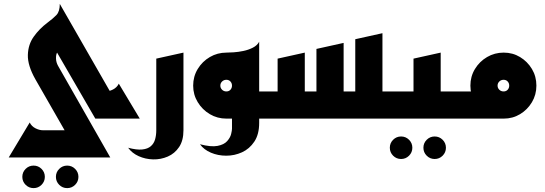

<svg xmlns="http://www.w3.org/2000/svg" viewBox="-20 -611 2808 989"><path d="M326 358Q302 358 285 341Q268 324 268 300Q268 276 285 259Q302 242 326 242Q350 242 367 259Q384 276 384 300Q384 324 367 341Q350 358 326 358ZM153 358Q129 358 112 341Q95 324 95 300Q95 276 112 259Q129 242 153 242Q177 242 194 259Q211 276 211 300Q211 324 194 341Q177 358 153 358Z M393 200 162 -203Q122 -274 123.5 -328Q125 -382 154 -422.5Q183 -463 223 -493Q254 -516 271 -534Q288 -552 288 -591L627 0H471L274 -340Q268 -329 268.5 -309.5Q269 -290 279 -272L548 200ZM527 0 457 -140H524Q542 -140 562 -150Q582 -160 592 -180L700 0ZM25 200 133 20Q143 40 163 50Q183 60 201 60H358L418 200Z M640 150Q684 162 712.5 159Q741 156 757 142Q773 128 779 106.5Q785 85 785 60V-309L925 -340V60Q925 113 902.5 146.5Q880 180 844 195.5Q808 211 768.5 210Q729 209 694.5 193.5Q660 178 640 150Z M1143 0 1173 -140H1370V0ZM1315 -170 1146 -340Q1159 -340 1183 -341.5Q1207 -343 1233.5 -348.5Q1260 -354 1282.5 -365.5Q1305 -377 1315 -396ZM1146.3 0Q1099.5 0 1060.8 -23Q1022 -46 998.5 -84.8Q975 -123.6 975 -169.8Q975 -217 998.5 -255.7Q1022 -294.4 1061 -317.2Q1100 -340 1146.5 -340Q1193 -340 1231 -317Q1269 -294 1292 -255.7Q1315 -217.3 1315 -170Q1315 -123 1292 -84.5Q1269 -46 1231 -23Q1193 0 1146.3 0ZM1146 -140Q1159 -140 1167 -148.7Q1175 -157.4 1175 -170Q1175 -182.6 1167 -191.3Q1159 -200 1146 -200Q1133 -200 1124 -191.3Q1115 -182.6 1115 -170Q1115 -157.4 1124 -148.7Q1133 -140 1146 -140ZM1010 132Q1067 147 1100.5 140.5Q1134 134 1150 116Q1166 98 1170.5 79.5Q1175 61 1175 52V-128L1315 -170V22Q1315 81.2 1290 118.6Q1265 156 1226.5 173.5Q1188 191 1145.5 191Q1103 191 1066.5 175.5Q1030 160 1010 132Z M1330 0V-140H1410V-309L1550 -340V-140H1610V-359L1750 -390V-140H1810V-409L1950 -440V-140H2070V0Z M2219 208Q2195 208 2178 191Q2161 174 2161 150Q2161 126 2178 109Q2195 92 2219 92Q2243 92 2260 109Q2277 126 2277 150Q2277 174 2260 191Q2243 208 2219 208ZM2046 208Q2022 208 2005 191Q1988 174 1988 150Q1988 126 2005 109Q2022 92 2046 92Q2070 92 2087 109Q2104 126 2104 150Q2104 174 2087 191Q2070 208 2046 208Z M2150 0V-140H2370V0ZM2030 0V-140H2110V-309L2250 -340V-23Q2250 -11 2240 -6Q2230 -1 2220 -0.5Q2210 0 2210 0Z M2330 0V-140H2530L2577 0ZM2574.3 0Q2527.5 0 2488.8 -23Q2450 -46 2426.5 -84.8Q2403 -123.6 2403 -169.8Q2403 -217 2426.5 -255.7Q2450 -294.4 2489 -317.2Q2528 -340 2574.5 -340Q2621 -340 2659 -317Q2697 -294 2720 -255.7Q2743 -217.3 2743 -170Q2743 -123 2720 -84.5Q2697 -46 2659 -23Q2621 0 2574.3 0ZM2574 -140Q2587 -140 2595 -148.7Q2603 -157.4 2603 -170Q2603 -182.6 2595 -191.3Q2587 -200 2574 -200Q2561 -200 2552 -191.3Q2543 -182.6 2543 -170Q2543 -157.4 2552 -148.7Q2561 -140 2574 -140Z"/></svg>

Font: Reem Kufi
Style: Regular
Weight: 400
Designer: Khaled Hosny
Version: Version 1.6